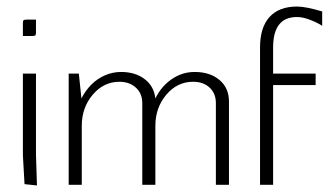

<svg xmlns="http://www.w3.org/2000/svg" viewBox="-20 -565 1005 587"><path d="M50 -455V-494Q50 -501 52 -503Q54 -505 61 -505H90V-466Q90 -459 88 -457Q86 -455 79 -455ZM50 -340H90V-92L93 2L55 -2L50 -90Z M190 0V-340H221L229 -264Q241 -288 259.5 -306.5Q278 -325 301.5 -335Q325 -345 350 -345Q394 -345 422.5 -323Q451 -301 455 -264Q473 -301 505 -323Q537 -345 575 -345Q622 -345 651 -320.5Q680 -296 680 -255V0H640V-250Q640 -279 621 -297Q602 -315 570 -315Q522 -315 488.5 -275.5Q455 -236 455 -180V0H415V-250Q415 -279 395.5 -297Q376 -315 345 -315Q297 -315 263.5 -275.5Q230 -236 230 -180V0Z M775 0V-420Q775 -481 804 -513Q833 -545 888 -545Q915 -545 965 -530V-486Q952 -495 929 -504Q906 -513 888 -513Q815 -513 815 -420V-340H945V-305H815V0Z"/></svg>

Font: Glametrix
Style: Light
Weight: 300
Designer: gluk
Foundry: gluk
Version: Version 0.40